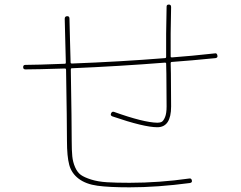

<svg xmlns="http://www.w3.org/2000/svg" viewBox="-20 -800 1040 830"><path d="M89.8 -500Q80.1 -500 80.1 -509.8Q80.1 -519.5 89.8 -519.5Q134.8 -519.5 260.7 -524.4Q264.6 -524.4 264.6 -529.3Q263.7 -555.7 262.2 -622.6Q260.7 -689.5 259.8 -718.8Q259.8 -729.5 270 -730Q280.3 -730.5 280.3 -719.7Q281.2 -689.5 282.7 -622.6Q284.2 -555.7 285.2 -530.3Q285.2 -525.4 291 -525.4Q499 -533.2 693.4 -548.8Q698.2 -548.8 698.2 -554.7Q697.3 -647.5 700.2 -771.5Q700.2 -780.3 710 -780.3Q719.7 -780.3 719.7 -769.5Q716.8 -648.4 717.8 -555.7Q717.8 -551.8 722.7 -551.8Q803.7 -557.6 909.2 -569.3Q918 -571.3 919.9 -559.6Q921.9 -550.8 912.1 -548.8Q804.7 -538.1 722.7 -532.2Q717.8 -532.2 717.8 -526.4Q717.8 -518.6 718.3 -503.4Q718.8 -488.3 718.8 -481.4L719.7 -339.8Q719.7 -250 660.2 -250Q602.5 -250 465.8 -296.9Q456.1 -300.8 460 -309.6Q463.9 -319.3 472.7 -316.4Q600.6 -270.5 660.2 -269.5Q671.9 -269.5 679.2 -273.4Q686.5 -277.3 693.4 -293.5Q700.2 -309.6 700.2 -339.8L699.2 -481.4Q699.2 -488.3 698.7 -502.9Q698.2 -517.6 698.2 -525.4Q698.2 -529.3 693.4 -529.3Q497.1 -513.7 290 -504.9Q286.1 -504.9 286.1 -499Q290 -268.6 290 -190.4Q290 -149.4 292.5 -124.5Q294.9 -99.6 304.7 -77.1Q314.5 -54.7 329.6 -43.9Q344.7 -33.2 374 -23.9Q403.3 -14.6 442.4 -12.2Q481.4 -9.8 540 -9.8Q668 -9.8 797.9 -28.3Q807.6 -30.3 809.6 -19.5Q811.5 -10.7 800.8 -8.8Q660.2 9.8 540 9.8Q451.2 9.8 401.4 2.9Q351.6 -3.9 320.3 -27.3Q289.1 -50.8 279.3 -87.4Q269.5 -124 269.5 -190.4Q269.5 -268.6 265.6 -498Q265.6 -503.9 260.7 -503.9Q134.8 -500 89.8 -500Z"/></svg>

Font: Rounded-L Mgen+ 2m thin
Style: Regular
Weight: 100
Designer: [Source Han Sans]
Ryoko NISHIZUKA  (kana & ideographs); Paul D. Hunt (Latin, Greek & Cyrillic); Wenlong ZHANG  (bopomofo
Version: Version 1.059.20150602